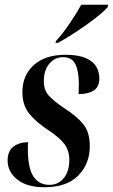

<svg xmlns="http://www.w3.org/2000/svg" viewBox="-20 -776 474 806"><path d="M166 10Q93 10 52.5 -22.5Q12 -55 12 -102Q12 -142 36.5 -160.5Q61 -179 98 -179Q97 -170 97 -161Q97 -152 97 -143Q98 -67 121.5 -33.5Q145 0 187 0Q225 0 248 -28.5Q271 -57 271 -104Q271 -143 251 -170.5Q231 -198 181 -231Q133 -262 103.5 -298Q74 -334 74 -389Q74 -460 122 -503Q170 -546 255 -546Q309 -546 340.5 -532Q372 -518 384.5 -495.5Q397 -473 397 -448Q397 -411 373.5 -396Q350 -381 310 -381Q310 -394 310.5 -405.5Q311 -417 311 -428Q310 -481 295.5 -508.5Q281 -536 244 -536Q211 -536 187.5 -509Q164 -482 164 -435Q164 -398 184.5 -375Q205 -352 251 -321Q304 -287 330.5 -253.5Q357 -220 357 -162Q357 -89 309 -39.5Q261 10 166 10ZM215 -604Q242 -633 271 -675.5Q300 -718 321 -756H434L432 -746Q421 -733 397.5 -713.5Q374 -694 343 -672Q312 -650 280.5 -630Q249 -610 223 -596H213Z"/></svg>

Font: Noto Serif Display ExtraCondensed SemiBold
Style: Italic
Weight: 600
Width: 2
Italic angle: -12°
Designer: Monotype Design Team
Foundry: Monotype Imaging Inc.
Version: Version 2.009